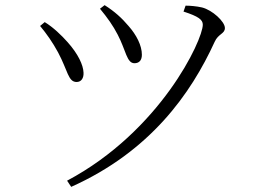

<svg xmlns="http://www.w3.org/2000/svg" viewBox="-20 -701 1040 747"><path d="M369 -667C398 -632 420 -601 438 -566C470 -505 473 -455 503 -455C521 -455 532 -466 532 -488C532 -524 511 -565 480 -600C454 -631 425 -657 387 -681ZM257 26C565 -112 723 -337 815 -538C829 -570 855 -569 855 -592C855 -617 806 -662 766 -672C744 -677 719 -679 702 -679L694 -656C753 -637 769 -624 769 -605C769 -545 604 -191 241 2ZM136 -600C161 -570 185 -536 206 -497C244 -426 245 -382 278 -382C297 -382 306 -398 305 -418C304 -448 284 -491 243 -537C220 -563 187 -595 154 -615Z"/></svg>

Font: Noto Serif JP Light
Style: Regular
Weight: 300
Designer: Ryoko NISHIZUKA 西塚涼子 (kana & ideographs); Frank Grießhammer (Latin, Greek & Cyrillic); Wenlong ZHANG 张文龙 (bopomofo); San
Foundry: Adobe
Version: Version 2.001;hotconv 1.1.0;makeotfexe 2.6.0